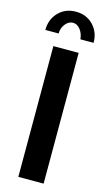

<svg xmlns="http://www.w3.org/2000/svg" viewBox="-138 -961 562 1007"><g transform="rotate(15 143.0 -457.5)"><path d="M74.2 0V-710H211.5V0ZM142.6 -855Q119.3 -855 101.5 -832.9Q83.8 -810.8 83.8 -781.1H11.6Q11.6 -838.9 48.7 -877Q85.8 -915.1 142.6 -915.1Q199.9 -915.1 236.8 -877Q273.6 -838.9 273.6 -781.1H202Q199 -812.8 182 -833.9Q165.1 -855 142.6 -855Z"/></g></svg>

Font: Raleway Thin
Style: Regular
Weight: 100
Designer: Matt McInerney, Pablo Impallari, Rodrigo Fuenzalida
Foundry: Matt McInerney, Pablo Impallari, Rodrigo Fuenzalida
Version: Version 4.026